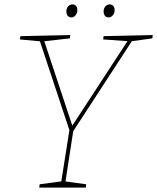

<svg xmlns="http://www.w3.org/2000/svg" viewBox="-20 -851 713 871"><path d="M158 0 160 -15 265 -29 257 -21 296 -268 298 -251 159 -670 168 -663 70 -672 73 -687 299 -692 297 -677 174 -663 179 -670 310 -275H304L562 -670L565 -664L448 -672L450 -687L673 -692L671 -677L571 -663L582 -670L309 -251L314 -268L276 -21L271 -29L371 -15L369 0ZM303 -772Q293 -772 287 -779.5Q281 -787 281 -799Q281 -813 289 -822Q297 -831 309 -831Q319 -831 325 -824Q331 -817 331 -805Q331 -792 323 -782Q315 -772 303 -772ZM472 -772Q462 -772 456 -779.5Q450 -787 450 -799Q450 -813 458 -822Q466 -831 478 -831Q488 -831 494 -824Q500 -817 500 -805Q500 -792 492 -782Q484 -772 472 -772Z"/></svg>

Font: Bitter Thin
Style: Italic
Weight: 100
Italic angle: -9°
Designer: Sol Matas, and Bitter project Authors
Foundry: Sol Matas
Version: Version 2.002